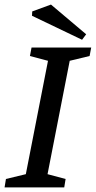

<svg xmlns="http://www.w3.org/2000/svg" viewBox="-30 -820 419 840"><path d="M-10 0 -4 -37 83 -58 180 -554 101 -575 108 -612H369L362 -575L275 -554L178 -58L257 -37L251 0ZM329 -646 110 -751 111 -770 193 -800 347 -670Z"/></svg>

Font: Manuale Medium
Style: Italic
Weight: 500
Italic angle: -11°
Version: Version 1.002